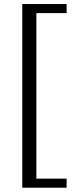

<svg xmlns="http://www.w3.org/2000/svg" viewBox="-20 -709 374 930"><path d="M302.7 -689.5V-645.5H156.2V156.2H302.7V200.2H87.9V-689.5Z"/></svg>

Font: Libertinage
Style: f
Weight: 400
Designer: OSP
Foundry: OSP
Version: Version 1.0; 2008; OFL relea